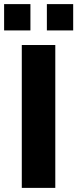

<svg xmlns="http://www.w3.org/2000/svg" viewBox="-25 -914 376 934"><path d="M203 -766V-894H331V-766ZM-5 -766V-894H123V-766ZM81 0V-695H244V0Z"/></svg>

Font: Coval
Style: Black
Weight: 1000
Foundry: Context Ltd
Version: Version 001.000